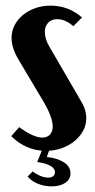

<svg xmlns="http://www.w3.org/2000/svg" viewBox="-20 -525 336 681"><path d="M240 -432Q212 -457 183 -457Q163 -457 151 -444.5Q139 -432 139 -412Q139 -386 156 -358L267 -167Q286 -136 286 -105Q286 -81 274.5 -60.5Q263 -40 243.5 -24Q224 -8 198 1Q172 10 142 10Q107 10 76 -3.5Q45 -17 20 -42L48 -74Q99 -37 130 -37Q147 -37 157 -47.5Q167 -58 167 -76Q167 -93 158.5 -115.5Q150 -138 134 -165L46 -313Q21 -355 21 -390Q21 -414 31.5 -435Q42 -456 61 -471.5Q80 -487 105 -496Q130 -505 159 -505Q223 -505 271 -463ZM96 83Q105 91 121 98Q137 105 151 105Q162 105 168.5 100Q175 95 175 86Q175 72 157.5 62.5Q140 53 112 50L134 -5H159L146 32Q181 35 205.5 50Q230 65 230 90Q230 111 211.5 123.5Q193 136 163 136Q138 136 115 127Q92 118 78 101Z"/></svg>

Font: Moniqa ExtBd Paragraph
Style: Regular
Weight: 800
Designer: Rajesh Rajput
Foundry: Rajesh Rajput
Version: Version 1.000